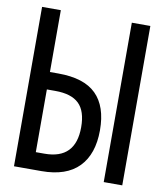

<svg xmlns="http://www.w3.org/2000/svg" viewBox="-81 -781 725 847"><g transform="rotate(10 281.5 -357.0)"><path d="M39 0V-714H123V-437H161Q276 -437 330.5 -383Q385 -329 385 -222Q385 -115 329 -57.5Q273 0 162 0ZM441 0V-714H524V0ZM123 -78H162Q301 -78 301 -221Q301 -293 267 -326Q233 -359 161 -359H123Z"/></g></svg>

Font: Noto Sans Mono SemiCondensed
Style: Regular
Weight: 400
Width: 4
Designer: Monotype Design Team
Foundry: Monotype Imaging Inc.
Version: Version 2.014